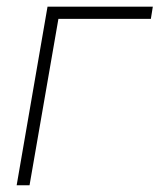

<svg xmlns="http://www.w3.org/2000/svg" viewBox="-20 -548 472 568"><path d="M432.1 -528.3 426.3 -492.2H152.8L67.4 0H29.3L120.6 -528.3Z"/></svg>

Font: Roboto ExtraLight
Style: Italic
Weight: 250
Designer: Christian Robertson
Foundry: Google
Version: Version 3.009; 2024